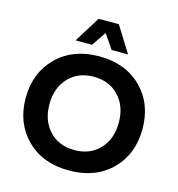

<svg xmlns="http://www.w3.org/2000/svg" viewBox="-127 -998 1035 1118"><g transform="rotate(15 390.0 -439.0)"><path d="M38 -334Q38 -485 135 -581.5Q232 -678 390 -678Q549 -678 645.5 -582Q742 -486 742 -334Q742 -182 645.5 -86Q549 10 390 10Q231 10 134.5 -86Q38 -182 38 -334ZM238.5 -174Q296 -113 390 -113Q484 -113 541.5 -174Q599 -235 599 -334Q599 -433 541.5 -494Q484 -555 390 -555Q296 -555 238.5 -494Q181 -433 181 -334Q181 -235 238.5 -174ZM548 -732H449L390 -819L331 -732H232L329 -888H451Z"/></g></svg>

Font: Gantari
Style: Bold
Weight: 700
Designer: Anugrah Pasau
Foundry: Lafontype
Version: Version 1.000